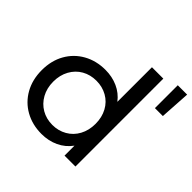

<svg xmlns="http://www.w3.org/2000/svg" viewBox="-193 -957 1146 1146"><g transform="rotate(45 379.5 -384.5)"><path d="M591 -742V0H499V-84Q467 -40 418 -17Q369 6 310 6Q233 6 172 -28Q111 -62 76.5 -123.5Q42 -185 42 -265Q42 -345 76.5 -406Q111 -467 172 -501Q233 -535 310 -535Q367 -535 415 -513.5Q463 -492 495 -450V-742ZM496 -265Q496 -320 473 -362.5Q450 -405 409 -428Q368 -451 318 -451Q267 -451 226.5 -428Q186 -405 162.5 -362.5Q139 -320 139 -265Q139 -210 162.5 -167.5Q186 -125 226.5 -101.5Q267 -78 318 -78Q368 -78 409 -101.5Q450 -125 473 -167.5Q496 -210 496 -265ZM680 -775H759L747 -582H680Z"/></g></svg>

Font: Idrija
Style: Regular
Weight: 500
Designer: Julieta Ulanovsky
Foundry: Julieta Ulanovsky
Version: Version 7.200